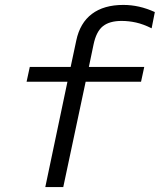

<svg xmlns="http://www.w3.org/2000/svg" viewBox="-20 -760 649 780"><path d="M164 0 254 -428H88L101 -488H267L290 -596Q305 -667 353.5 -703.5Q402 -740 481 -740Q513 -740 544.5 -733Q576 -726 609 -711L596 -645Q562 -662 532.5 -668.5Q503 -675 474 -675Q425 -675 398 -653.5Q371 -632 360 -579L341 -488H566L553 -428H328L237 0Z"/></svg>

Font: Red Hat Mono
Style: Italic
Weight: 400
Italic angle: -12°
Monospace: yes
Designer: Pentagram, MCKL
Foundry: MCKL
Version: Version 1.030